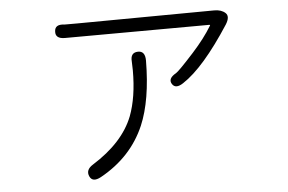

<svg xmlns="http://www.w3.org/2000/svg" viewBox="-46 -601 1092 729"><g transform="rotate(-5 500.0 -236.5)"><path d="M311 56Q278 74 267 49Q256 24 285 6Q402 -67 440 -164Q467 -235 467 -337Q467 -354 466 -371Q463 -405 492 -406Q520 -407 520 -370Q519 -219 479 -125Q429 -9 311 56ZM653 -272Q623 -252 610 -273Q597 -294 629 -312Q640 -318 699 -383Q746 -435 773 -480Q776 -484 771 -484L221 -482Q184 -482 186 -510Q187 -538 224 -533Q227 -533 272 -533L795 -537Q822 -537 837 -523Q852 -509 834 -480Q733 -324 653 -272Z"/></g></svg>

Font: Resource Han Rounded CN Light
Style: Regular
Weight: 300
Designer: Cyano Hao (round all glyphs); Ryoko NISHIZUKA 西塚涼子 (kana, bopomofo & ideographs); Paul D. Hunt (Latin, Greek & Cyrillic)
Foundry: Cyano Hao
Version: 0.990